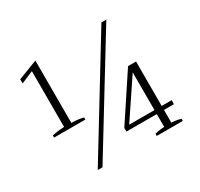

<svg xmlns="http://www.w3.org/2000/svg" viewBox="-150 -899 1128 1085"><g transform="rotate(-30 414.0 -356.0)"><path d="M73 -296Q105 -304 152 -306V-670L72 -636V-663L199 -712V-305Q241 -305 277 -296V-282H73ZM630 -712H662L226 0H195ZM580 -14Q612 -23 642 -23V-107H444V-131L637 -423H689V-133H754V-107H689V-24Q721 -23 750 -14V0H580ZM642 -133V-379L477 -133Z"/></g></svg>

Font: Trirong ExtraLight
Style: Regular
Weight: 275
Designer: Katatrad Team
Foundry: CadsonDemak
Version: Version 1.001